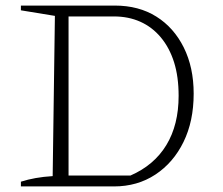

<svg xmlns="http://www.w3.org/2000/svg" viewBox="-20 -669 799 689"><path d="M392 -649Q478 -649 541 -609.5Q604 -570 639.5 -498.5Q675 -427 675 -333Q675 -234 638.5 -159.5Q602 -85 537.5 -42.5Q473 0 389 0H55V-17Q80 -25 108 -30Q136 -35 169 -37L177 -612L55 -632V-649ZM448 -39Q533 -76 577 -148.5Q621 -221 621 -325Q621 -394 604.5 -446Q588 -498 557 -535Q526 -572 483.5 -591Q441 -610 389 -610H205L226 -630V-19L205 -39Z"/></svg>

Font: Piazzolla Thin Thin
Style: Regular
Weight: 250
Version: Version 2.005